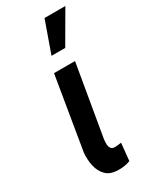

<svg xmlns="http://www.w3.org/2000/svg" viewBox="-200 -824 714 882"><g transform="rotate(-30 157.0 -383.0)"><path d="M115.2 -528.3H226.6L162.1 -150.4Q160.6 -137.7 160.9 -125Q161.1 -112.3 167.2 -103.3Q173.3 -94.2 189 -94.2Q197.8 -94.2 206.1 -95.5Q214.4 -96.7 222.2 -97.7L212.9 -5.4Q197.8 0.5 181.6 2.9Q165.5 5.4 149.4 4.9Q106.9 4.4 85 -17.6Q63 -39.6 55.4 -73.5Q47.9 -107.4 51.3 -143.6ZM145 -603 204.1 -769.5H314.5L217.8 -603Z"/></g></svg>

Font: Roboto Condensed Medium
Style: Italic
Weight: 500
Italic angle: -12°
Designer: Christian Robertson
Foundry: Google
Version: Version 3.0; 2020